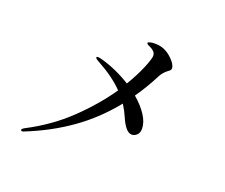

<svg xmlns="http://www.w3.org/2000/svg" viewBox="-115 -874 1230 1051"><g transform="rotate(20 500.0 -348.0)"><path d="M755 -602Q755 -595 751 -590.5Q747 -586 738 -580Q714 -561 703 -540Q661 -458 615 -393Q661 -354 687.5 -313Q714 -272 714 -235Q714 -211 700.5 -198.5Q687 -186 671 -186Q636 -186 603 -263Q590 -294 568 -329Q477 -216 364 -136Q251 -56 113 -1Q108 2 101 2Q94 2 94 -4Q94 -10 108 -18Q243 -88 344.5 -185Q446 -282 519 -388Q462 -447 370 -497Q345 -510 345 -517Q345 -522 353 -522Q362 -522 379 -517Q468 -492 551 -440Q590 -505 612.5 -559.5Q635 -614 635 -631Q635 -647 623.5 -657.5Q612 -668 597 -674Q581 -681 581 -687Q581 -692 593.5 -695Q606 -698 622 -698Q644 -698 661 -693Q694 -684 724.5 -654Q755 -624 755 -602Z"/></g></svg>

Font: Shippori Mincho Medium
Style: Regular
Weight: 500
Designer: FONTDASU
Foundry: FONTDASU / Google Inc. / but / Adobe
Version: Version 3.110; ttfautohint (v1.8.3)